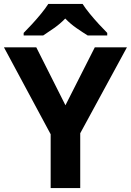

<svg xmlns="http://www.w3.org/2000/svg" viewBox="-20 -954 664 974"><path d="M312 -420 461 -714H624L387 -278V0H237V-273L0 -714H164ZM399 -934Q413 -912 435.5 -884.5Q458 -857 482 -831Q506 -805 524 -787V-774H425Q399 -790 368 -811.5Q337 -833 311 -860Q285 -833 255 -812Q225 -791 199 -774H100V-787Q119 -806 142.5 -831.5Q166 -857 188.5 -884.5Q211 -912 225 -934Z"/></svg>

Font: Noto Sans Balinese
Style: Regular
Weight: 400
Designer: Aditya Bayu, David Williams
Foundry: David Williams
Version: Version 2.003